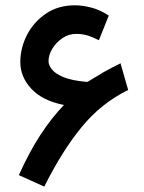

<svg xmlns="http://www.w3.org/2000/svg" viewBox="-20 -669 533 711"><path d="M454.6 -335.9Q354.5 -286.6 282 -198Q209.5 -109.4 144 22L49.8 -20.5Q89.8 -108.9 130.6 -170.9Q171.4 -232.9 216.8 -280.3Q137.2 -295.9 96.2 -340.1Q55.2 -384.3 55.2 -439Q55.2 -491.2 79.8 -539.3Q104.5 -587.4 149.9 -618.4Q195.3 -649.4 257.8 -649.4Q283.7 -649.4 316.4 -641.4Q349.1 -633.3 382.8 -611.3L346.2 -520Q323.2 -531.7 306.2 -537.1Q293.9 -541 283 -542.2Q272 -543.5 261.2 -543.5Q234.4 -543.5 211.2 -527.8Q188 -512.2 173.8 -488.8Q159.7 -465.3 159.7 -442.4Q159.7 -428.2 171.9 -412.4Q184.1 -396.5 214.8 -383.5Q245.6 -370.6 301.3 -365.7Q303.7 -365.7 304.7 -366.2Q339.4 -387.7 364 -401.9Q388.7 -416 426.3 -434.6Z"/></svg>

Font: Vazir Medium FD-WOL
Style: Medium-FD-WOL
Weight: 500
Designer: Saber Rastikerdar
Foundry: Saber Rastikerdar
Version: Version 30.0.0